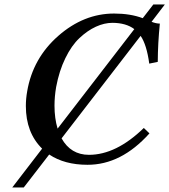

<svg xmlns="http://www.w3.org/2000/svg" viewBox="-20 -718 748 848"><path d="M252 -106.9Q292.5 -34.2 373 -34.2Q493.2 -34.2 615.2 -152.8L640.1 -128.9Q515.1 10.3 366.2 9.8Q265.1 9.8 197.3 -35.6L85 109.9H34.2L166 -61.5Q94.2 -132.3 94.2 -250Q94.2 -282.2 100.1 -314.9Q125 -460.9 237.5 -559.6Q350.1 -658.2 483.9 -658.2Q555.7 -658.2 610.4 -637.7L657.2 -698.2H708L649.4 -621.6Q669.9 -613.8 686 -613.8Q677.2 -526.9 676.8 -444.8L639.2 -437Q627.9 -520.5 601.1 -559.6ZM234.4 -149.9 573.2 -589.4Q537.1 -616.7 477.1 -617.2Q440.9 -617.2 403.6 -600.1Q366.2 -583 331.1 -550Q295.9 -517.1 268.6 -460.9Q241.2 -404.8 228 -334Q220.7 -291.5 220.7 -251Q220.7 -195.3 234.4 -149.9Z"/></svg>

Font: Linux Libertine O
Style: Semibold Italic
Weight: 600
Italic angle: -11.5°
Designer: Philipp H. Poll
Foundry: Philipp H. Poll
Version: Version 5.1.2